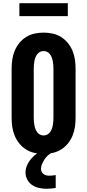

<svg xmlns="http://www.w3.org/2000/svg" viewBox="-20 -945 540 1189"><path d="M250 8Q222 8 194 2Q166 -4 142 -19Q118 -34 100 -56Q82 -78 71 -104.5Q60 -131 56 -159Q52 -187 52 -215V-520Q52 -548 56 -576Q60 -604 71 -630.5Q82 -657 100 -679Q118 -701 142 -716Q166 -731 194 -737Q222 -743 250 -743Q278 -743 306 -737Q334 -731 358 -716Q382 -701 400 -679Q418 -657 429 -630.5Q440 -604 444 -576Q448 -548 448 -520V-215Q448 -187 444 -159Q440 -131 429 -104.5Q418 -78 400 -56Q382 -34 358 -19Q334 -4 306 2Q278 8 250 8ZM250 -106Q262 -106 272.5 -111.5Q283 -117 290 -126.5Q297 -136 301 -147Q305 -158 307 -169Q309 -180 310 -191.5Q311 -203 311 -215V-520Q311 -532 310 -543.5Q309 -555 307 -566Q305 -577 301 -588Q297 -599 290 -608.5Q283 -618 272.5 -623.5Q262 -629 250 -629Q238 -629 227.5 -623.5Q217 -618 210 -608.5Q203 -599 199 -588Q195 -577 193 -566Q191 -555 190 -543.5Q189 -532 189 -520V-215Q189 -203 190 -191.5Q191 -180 193 -169Q195 -158 199 -147Q203 -136 210 -126.5Q217 -117 227.5 -111.5Q238 -106 250 -106ZM268 224Q245 224 222 219Q199 214 180 201.5Q161 189 149.5 168Q138 147 138 124Q138 103 145.5 83.5Q153 64 165.5 47.5Q178 31 193.5 17.5Q209 4 227 -6L230 -8H302V0Q288 7 276 18Q264 29 255.5 42.5Q247 56 240.5 70.5Q234 85 234 101Q234 111 238.5 119.5Q243 128 250.5 133.5Q258 139 267.5 141Q277 143 286 143Q296 143 305.5 142Q315 141 325 139V219Q311 221 296.5 222.5Q282 224 268 224ZM400 -845H100V-925H400Z"/></svg>

Font: Iosevka Curly Slab Heavy
Style: Regular
Weight: 900
Monospace: yes
Designer: Belleve Invis
Foundry: Belleve Invis
Version: Version 22.1.2; ttfautohint (v1.8.4)